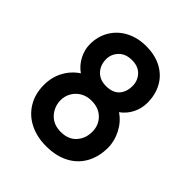

<svg xmlns="http://www.w3.org/2000/svg" viewBox="-215 -914 1079 1079"><g transform="rotate(45 325.0 -374.0)"><path d="M578 -216Q578 -144 547.5 -89.5Q517 -35 460 -5.5Q403 24 325 24Q252 24 195 -4.5Q138 -33 105.5 -86.5Q73 -140 73 -211Q73 -273 100 -323Q127 -373 174 -404Q137 -430 115.5 -471Q94 -512 94 -556Q94 -618 123.5 -667.5Q153 -717 206 -744.5Q259 -772 325 -772Q398 -772 450 -743.5Q502 -715 529 -665Q556 -615 556 -551Q556 -506 536 -466.5Q516 -427 480 -401Q524 -372 551 -321Q578 -270 578 -216ZM218 -561Q218 -514 246.5 -483.5Q275 -453 325 -453Q377 -453 403.5 -482Q430 -511 430 -559Q430 -601 402.5 -630.5Q375 -660 325 -660Q275 -660 246.5 -630.5Q218 -601 218 -561ZM452 -217Q452 -269 417.5 -303.5Q383 -338 326 -338Q288 -338 259.5 -321Q231 -304 215.5 -276.5Q200 -249 200 -218Q200 -166 234 -128.5Q268 -91 327 -91Q386 -91 419 -127Q452 -163 452 -217Z"/></g></svg>

Font: Aoboshi One
Style: Regular
Weight: 400
Designer: IKIMOJI
Foundry: Natsumi Matsuba
Version: Version 1.000; ttfautohint (v1.8.3)